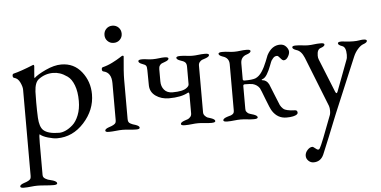

<svg xmlns="http://www.w3.org/2000/svg" viewBox="-57 -726 2227 1123"><g transform="rotate(-5 1056.5 -164.5)"><path d="M274 -17Q291 -17 311.5 -26Q332 -35 353.5 -54Q375 -73 389.5 -109.5Q404 -146 404 -193Q404 -247 389.5 -285Q375 -323 351.5 -339.5Q328 -356 308 -362.5Q288 -369 268 -369Q220 -369 182 -340Q159 -323 156 -269Q156 -261 155.5 -239.5Q155 -218 155 -205Q155 -157 157 -115Q160 -62 181 -42Q208 -17 274 -17ZM85 220V-287Q85 -304 73 -329.5Q61 -355 39 -360Q31 -362 31 -373Q31 -383 38 -385Q80 -395 154 -425L155 -426H156Q162 -426 162 -417Q162 -412 159.5 -389Q157 -366 157 -357Q157 -349 158 -348Q177 -367 227.5 -390.5Q278 -414 320 -414Q394 -414 439 -357Q484 -300 484 -225Q484 -133 417.5 -59.5Q351 14 259 14Q237 14 205 4.5Q173 -5 159 -18Q155 -18 155 33V220Q155 228 158.5 233.5Q162 239 170 243.5Q178 248 183.5 250Q189 252 200 254.5Q211 257 213 258Q236 266 236 276Q236 285 214 285Q194 285 165.5 282.5Q137 280 120 280Q103 280 81.5 282.5Q60 285 40 285Q19 285 19 276Q19 266 42 258Q75 248 82 236Q85 229 85 220Z M681 -434Q688 -434 688 -429Q679 -337 679 -294V-62Q679 -52 682 -45.5Q685 -39 694 -34.5Q703 -30 706 -29Q709 -28 722 -24Q745 -16 745 -6Q745 3 725 3Q706 3 683.5 0.5Q661 -2 644 -2Q627 -2 605 0.5Q583 3 563 3Q543 3 543 -6Q543 -16 566 -24Q599 -34 606 -46Q609 -53 609 -62V-279Q609 -342 562 -352Q554 -354 554 -365Q554 -375 561 -377Q590 -384 618.5 -398.5Q647 -413 663 -423.5Q679 -434 681 -434ZM587 -563Q587 -585 601.5 -599.5Q616 -614 637 -614Q659 -614 673.5 -599.5Q688 -585 688 -563Q688 -542 673.5 -527.5Q659 -513 637 -513Q616 -513 601.5 -527.5Q587 -542 587 -563Z M820 -247 819 -337Q819 -357 814 -363.5Q809 -370 794 -375Q771 -383 771 -394Q771 -403 794 -403Q808 -403 823 -400.5Q838 -398 856 -398Q874 -398 892.5 -400.5Q911 -403 925 -403Q948 -403 948 -394Q948 -384 925 -376Q913 -372 906.5 -369Q900 -366 894.5 -358Q889 -350 889 -337V-265Q889 -235 906 -215Q923 -195 955 -195Q1016 -195 1038 -213Q1052 -223 1052 -234V-337Q1052 -355 1043.5 -363Q1035 -371 1017 -376Q994 -384 994 -394Q994 -403 1017 -403Q1037 -403 1054.5 -400.5Q1072 -398 1089 -398Q1106 -398 1124.5 -400.5Q1143 -403 1163 -403Q1186 -403 1186 -394Q1186 -384 1163 -376Q1149 -372 1142.5 -369Q1136 -366 1129 -358Q1122 -350 1122 -337V-63Q1122 -51 1130 -42.5Q1138 -34 1144.5 -31Q1151 -28 1166 -24Q1189 -16 1189 -6Q1189 3 1166 3Q1146 3 1125.5 0.5Q1105 -2 1088 -2Q1071 -2 1050.5 0.5Q1030 3 1010 3Q987 3 987 -6Q987 -16 1010 -24Q1024 -28 1030.5 -31Q1037 -34 1044.5 -42Q1052 -50 1052 -63V-172Q1052 -180 1050 -183.5Q1048 -187 1044 -185Q1003 -162 931 -162Q886 -162 853.5 -185Q821 -208 820 -247Z M1302 -330Q1302 -367 1265 -378Q1242 -386 1242 -396Q1242 -405 1265 -405Q1285 -405 1301.5 -402.5Q1318 -400 1335 -400Q1352 -400 1369.5 -402.5Q1387 -405 1407 -405Q1430 -405 1430 -396Q1430 -386 1407 -378Q1370 -367 1370 -328V-235Q1370 -227 1381 -227Q1425 -227 1444 -234Q1466 -243 1483 -268.5Q1500 -294 1513 -327.5Q1526 -361 1527 -363Q1556 -418 1605 -418Q1627 -418 1640.5 -402.5Q1654 -387 1654 -372Q1654 -358 1643.5 -341.5Q1633 -325 1619 -325Q1611 -325 1599.5 -339.5Q1588 -354 1582 -354Q1578 -354 1575 -353.5Q1572 -353 1569 -351.5Q1566 -350 1564.5 -349Q1563 -348 1560 -345Q1557 -342 1556 -340.5Q1555 -339 1552 -335Q1549 -331 1548 -330Q1545 -325 1535.5 -299.5Q1526 -274 1513 -252Q1500 -230 1483 -225Q1477 -222 1483 -220Q1509 -218 1522 -192Q1527 -181 1546.5 -131Q1566 -81 1573 -66Q1580 -53 1589.5 -44.5Q1599 -36 1614 -33Q1629 -30 1634.5 -29.5Q1640 -29 1658 -28Q1673 -28 1673 -12Q1673 -7 1666.5 -2Q1660 3 1644.5 6.5Q1629 10 1606 10Q1554 10 1524 -36Q1514 -51 1492.5 -108Q1471 -165 1466 -174Q1452 -195 1426 -202Q1411 -205 1380 -205Q1370 -205 1370 -196V-62Q1370 -56 1371 -51.5Q1372 -47 1375.5 -43.5Q1379 -40 1381 -37.5Q1383 -35 1389 -32.5Q1395 -30 1397 -29.5Q1399 -29 1406.5 -26.5Q1414 -24 1415 -24Q1438 -16 1438 -6Q1438 3 1415 3Q1395 3 1374.5 0.5Q1354 -2 1337 -2Q1320 -2 1299.5 0.5Q1279 3 1259 3Q1236 3 1236 -6Q1236 -16 1259 -24Q1261 -25 1270.5 -27.5Q1280 -30 1283 -31Q1286 -32 1292 -36Q1298 -40 1300 -45.5Q1302 -51 1302 -59Z M1698 -378Q1675 -386 1675 -396Q1675 -405 1695 -405H1698Q1718 -405 1734.5 -402.5Q1751 -400 1768 -400Q1785 -400 1803 -402.5Q1821 -405 1841 -405H1844Q1864 -405 1864 -396Q1864 -386 1841 -378Q1819 -372 1819 -335Q1819 -321 1823 -312L1902 -116Q1910 -97 1917 -117L1984 -295Q1989 -306 1989 -325Q1989 -371 1966 -378Q1943 -386 1943 -396Q1943 -405 1963 -405H1966Q1971 -405 1992.5 -402.5Q2014 -400 2034 -400Q2054 -400 2068 -402.5Q2082 -405 2090 -405H2093Q2113 -405 2113 -396Q2113 -386 2090 -378Q2075 -373 2058 -354Q2041 -335 2031 -311L1895 13Q1894 15 1879 52.5Q1864 90 1841.5 146Q1819 202 1801 244Q1783 285 1741 285Q1724 285 1711 272.5Q1698 260 1698 243Q1698 225 1712 209.5Q1726 194 1741 194Q1746 194 1757 203.5Q1768 213 1774 213Q1780 213 1784 206Q1797 185 1860 16Q1863 7 1863 -7Q1863 -25 1859 -36L1743 -329Q1726 -370 1698 -378Z"/></g></svg>

Font: EB Garamond 08
Style: Regular
Weight: 400
Version: Version 0.016 ; ttfautohint (v1.5)